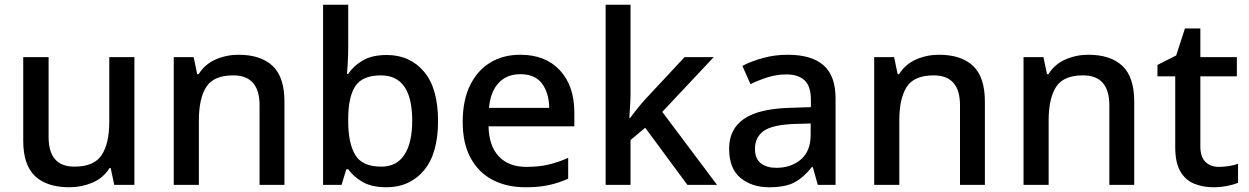

<svg xmlns="http://www.w3.org/2000/svg" viewBox="-20 -780 5268 810"><path d="M547 -539V0H462L447 -71H442Q416 -29 370 -9.5Q324 10 273 10Q178 10 128 -37Q78 -84 78 -186V-539H185V-202Q185 -77 294 -77Q377 -77 409 -126Q441 -175 441 -266V-539Z M986 -549Q1080 -549 1130 -502Q1180 -455 1180 -351V0H1075V-336Q1075 -462 964 -462Q881 -462 850 -413Q819 -364 819 -272V0H713V-539H797L812 -467H818Q844 -509 889.5 -529Q935 -549 986 -549Z M1449 -577Q1449 -544 1447 -514Q1445 -484 1444 -468H1449Q1471 -502 1510.5 -525Q1550 -548 1612 -548Q1709 -548 1768.5 -478Q1828 -408 1828 -270Q1828 -131 1768 -60.5Q1708 10 1611 10Q1548 10 1509.5 -12.5Q1471 -35 1449 -66H1441L1421 0H1343V-760H1449ZM1587 -462Q1509 -462 1479 -416.5Q1449 -371 1449 -277V-269Q1449 -176 1478.5 -126.5Q1508 -77 1589 -77Q1653 -77 1686 -127Q1719 -177 1719 -271Q1719 -462 1587 -462Z M2175 -549Q2281 -549 2342 -483.5Q2403 -418 2403 -305V-247H2041Q2043 -164 2084.5 -120Q2126 -76 2201 -76Q2253 -76 2293.5 -85.5Q2334 -95 2377 -114V-26Q2336 -8 2295 1Q2254 10 2197 10Q2118 10 2058.5 -21Q1999 -52 1965.5 -113.5Q1932 -175 1932 -265Q1932 -356 1962.5 -419Q1993 -482 2047.5 -515.5Q2102 -549 2175 -549ZM2175 -467Q2118 -467 2083.5 -430Q2049 -393 2043 -325H2297Q2296 -388 2266.5 -427.5Q2237 -467 2175 -467Z M2640 -380Q2640 -360 2638 -332Q2636 -304 2635 -282H2638Q2649 -297 2668.5 -321.5Q2688 -346 2703 -362L2868 -539H2991L2774 -308L3005 0H2880L2702 -241L2640 -189V0H2535V-760H2640Z M3303 -549Q3404 -549 3454.5 -504.5Q3505 -460 3505 -365V0H3430L3409 -75H3405Q3370 -31 3331.5 -10.5Q3293 10 3225 10Q3152 10 3104 -29.5Q3056 -69 3056 -153Q3056 -235 3118 -278Q3180 -321 3309 -325L3401 -328V-358Q3401 -417 3374 -441.5Q3347 -466 3298 -466Q3257 -466 3219 -454Q3181 -442 3146 -425L3112 -502Q3150 -522 3199.5 -535.5Q3249 -549 3303 -549ZM3328 -257Q3236 -253 3200.5 -226.5Q3165 -200 3165 -152Q3165 -110 3190 -91Q3215 -72 3255 -72Q3317 -72 3358.5 -107Q3400 -142 3400 -212V-259Z M3941 -549Q4035 -549 4085 -502Q4135 -455 4135 -351V0H4030V-336Q4030 -462 3919 -462Q3836 -462 3805 -413Q3774 -364 3774 -272V0H3668V-539H3752L3767 -467H3773Q3799 -509 3844.5 -529Q3890 -549 3941 -549Z M4571 -549Q4665 -549 4715 -502Q4765 -455 4765 -351V0H4660V-336Q4660 -462 4549 -462Q4466 -462 4435 -413Q4404 -364 4404 -272V0H4298V-539H4382L4397 -467H4403Q4429 -509 4474.5 -529Q4520 -549 4571 -549Z M5122 -76Q5143 -76 5165 -79.5Q5187 -83 5203 -89V-9Q5185 -1 5156.5 4.5Q5128 10 5099 10Q5055 10 5018 -5Q4981 -20 4959.5 -57Q4938 -94 4938 -160V-458H4863V-506L4942 -546L4979 -660H5044V-539H5198V-458H5044V-162Q5044 -118 5065.5 -97Q5087 -76 5122 -76Z"/></svg>

Font: Noto Sans Arabic Med
Style: Regular
Weight: 500
Designer: Monotype Design Team, Nadine Chahine, Nizar Qandah and Khaled Hosny
Foundry: Monotype Imaging Inc.
Version: Version 2.012; ttfautohint (v1.8.4.7-5d5b)